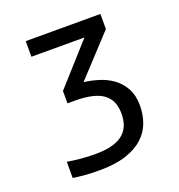

<svg xmlns="http://www.w3.org/2000/svg" viewBox="-120 -738 789 847"><g transform="rotate(-20 275.0 -314.5)"><path d="M469.7 -198.7C469.7 -231.3 463.6 -258.5 451.4 -280.5C439.2 -302.5 423.4 -320.5 404.1 -334.5C384.7 -348.5 363.3 -359 339.8 -366.2C316.4 -373.4 293.5 -378.3 271 -380.9L443.8 -567.4V-638.2H93.3V-564.9H342.3L172.4 -375.5V-317.4H206.1C238.3 -317.4 265.5 -314.7 287.8 -309.3C310.1 -304 328.1 -296 341.8 -285.4C355.5 -274.8 365.4 -261.9 371.6 -246.6C377.8 -231.3 380.9 -213.7 380.9 -193.8C380.9 -174.6 378.1 -157.1 372.6 -141.4C367 -125.6 357.7 -112 344.7 -100.6C331.7 -89.2 314.4 -80.4 292.7 -74.2C271.1 -68 244.3 -64.9 212.4 -64.9C189 -64.9 166.4 -65.9 144.8 -67.9C123.1 -69.8 102.1 -72.6 81.5 -76.2V0C99.1 2.6 117.7 4.7 137.2 6.3C156.7 8 179.2 8.8 204.6 8.8C253.7 8.8 295.2 3.3 329.1 -7.8C363 -18.9 390.3 -33.9 411.1 -53C432 -72 446.9 -94.1 456.1 -119.1C465.2 -144.2 469.7 -170.7 469.7 -198.7Z"/></g></svg>

Font: CodeNewRoman Nerd Font Mono
Style: Regular
Weight: 400
Monospace: yes
Designer: Sam Radian
Foundry: Code New Roman
Version: Version 2.00 November 29, 2014;Nerd Fonts 3.2.1